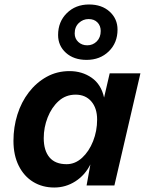

<svg xmlns="http://www.w3.org/2000/svg" viewBox="-20 -827 657 856"><path d="M222 9Q169 9 128 -16Q87 -41 63.5 -88Q40 -135 40 -199Q40 -260 57.5 -316Q75 -372 108.5 -415.5Q142 -459 188 -484.5Q234 -510 290 -510Q346 -510 388.5 -480.5Q431 -451 444 -392L469 -500H606L490 0H366L383 -94Q359 -46 316 -18.5Q273 9 222 9ZM277 -95Q315 -95 346 -123.5Q377 -152 395 -197.5Q413 -243 413 -294Q413 -345 387 -375Q361 -405 317 -405Q273 -405 241.5 -376.5Q210 -348 192.5 -303.5Q175 -259 175 -211Q175 -156 200.5 -125.5Q226 -95 277 -95ZM377 -807Q434 -807 469 -775Q504 -743 504 -695Q504 -636 465 -598Q426 -560 366 -560Q309 -560 274 -591.5Q239 -623 239 -671Q239 -730 278 -768.5Q317 -807 377 -807ZM375 -742Q350 -742 331.5 -724.5Q313 -707 313 -678Q313 -655 329 -640Q345 -625 369 -625Q394 -625 411.5 -642.5Q429 -660 429 -689Q429 -712 414.5 -727Q400 -742 375 -742Z"/></svg>

Font: Work Sans SemiBold
Style: Italic
Weight: 600
Italic angle: -13°
Designer: Wei Huang
Foundry: Wei Huang
Version: Version 2.012; ttfautohint (v1.8.3)